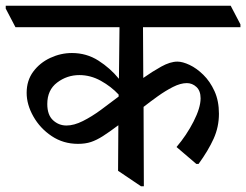

<svg xmlns="http://www.w3.org/2000/svg" viewBox="-48 -640 859 670"><path d="M645 -68H637L568 -127Q603 -168 627.5 -216Q652 -264 652 -297Q652 -323 637.5 -336.5Q623 -350 604 -350Q582 -350 555.5 -336.5Q529 -323 502.5 -304Q476 -285 453 -267L454 10H444L364 -44L365 -203Q333 -179 311 -165Q289 -151 269.5 -144.5Q250 -138 224 -138Q173 -138 132.5 -165Q92 -192 68.5 -233.5Q45 -275 45 -316Q45 -359 68 -390Q91 -421 127.5 -438Q164 -455 203 -455Q254 -455 295.5 -428.5Q337 -402 367 -365L369 -545H6L-28 -610V-620H757L791 -555V-545H451L452 -368Q483 -390 514.5 -407.5Q546 -425 571 -425Q589 -425 613.5 -413.5Q638 -402 661.5 -379Q685 -356 700.5 -322Q716 -288 716 -243Q716 -197 697.5 -156Q679 -115 645 -68ZM366 -303V-310Q340 -338 304 -358Q268 -378 229 -378Q186 -378 151.5 -352Q117 -326 117 -277Q117 -239 137 -220.5Q157 -202 184 -202Q210 -202 241 -217.5Q272 -233 304 -256.5Q336 -280 366 -303Z"/></svg>

Font: Tiro Devanagari Marathi
Style: Regular
Weight: 400
Designer: Devanagari: John Hudson & Fiona Ross. Latin: John Hudson.
Foundry: Tiro Typeworks Ltd.
Version: Version 1.52